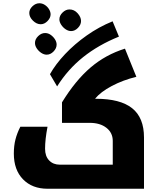

<svg xmlns="http://www.w3.org/2000/svg" viewBox="-20 -1160 980 1180"><path d="M272 0Q178 0 121.5 -58Q65 -116 65 -216Q65 -264 75 -303Q85 -342 105 -381H272Q257 -303 257 -246Q257 -200 282 -174Q307 -148 347 -148H673V-294Q673 -344 634 -374.5Q595 -405 531 -405H361V-531Q444 -666 536.5 -745Q629 -824 748 -861L818 -688Q736 -668 667 -631.5Q598 -595 564 -553H569Q719 -553 792 -495Q865 -437 865 -315V0ZM287 -704Q322 -766 380 -827.5Q438 -889 513 -942Q588 -995 672 -1029L711 -935Q585 -884 491 -809Q397 -734 331 -629ZM230 -1011Q205 -1011 182.5 -1033Q160 -1055 160 -1080Q160 -1103 179.5 -1121.5Q199 -1140 222 -1140Q240 -1140 256 -1129.5Q272 -1119 281.5 -1103Q291 -1087 291 -1072Q291 -1050 272 -1030.5Q253 -1011 230 -1011ZM417 -969Q400 -969 383.5 -980Q367 -991 356 -1008Q345 -1025 345 -1041Q345 -1064 364.5 -1083Q384 -1102 407 -1102Q436 -1102 457 -1078.5Q478 -1055 478 -1031Q478 -1008 459 -988.5Q440 -969 417 -969ZM267 -824Q250 -824 233.5 -835Q217 -846 206 -862.5Q195 -879 195 -896Q195 -919 214.5 -938Q234 -957 257 -957Q276 -957 292 -945.5Q308 -934 318 -918Q328 -902 328 -886Q328 -863 309 -843.5Q290 -824 267 -824Z"/></svg>

Font: Noto Kufi Arabic Black
Style: Regular
Weight: 900
Designer: Monotype Design Team, David Williams, Khaled Hosny
Foundry: Google LLC
Version: Version 2.109; ttfautohint (v1.8.4.7-5d5b)